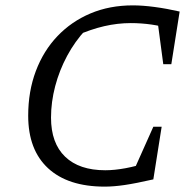

<svg xmlns="http://www.w3.org/2000/svg" viewBox="-20 -686 727 715"><path d="M370 9Q233 9 159 -59.5Q85 -128 85 -255Q85 -346 113.5 -421.5Q142 -497 194 -551.5Q246 -606 317 -636Q388 -666 475 -666Q511 -666 556 -660Q601 -654 649 -643L623 -576Q583 -589 544.5 -594.5Q506 -600 467 -600Q418 -600 368 -588.5Q318 -577 261 -552L300 -576Q259 -532 230 -478Q201 -424 185.5 -365Q170 -306 170 -248Q170 -153 222.5 -102.5Q275 -52 372 -52Q406 -52 447 -59.5Q488 -67 537 -83L551 -18Q485 -3 444 3Q403 9 370 9ZM463 -17 551 -214H582L551 -18ZM588 -447 562 -643H649L618 -447Z"/></svg>

Font: Piazzolla Thin
Style: Italic
Weight: 400
Italic angle: -11.3°
Version: Version 2.005